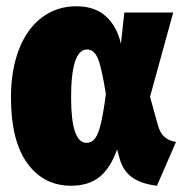

<svg xmlns="http://www.w3.org/2000/svg" viewBox="-20 -574 591 613"><path d="M366 -434 377 -534H533L459 -265L484 -175Q491 -149 505.5 -136.5Q520 -124 542 -121L481 19Q429 13 399.5 -9.5Q370 -32 360 -75L354 -97Q332 -36 297 -8.5Q262 19 207 19Q119 19 67 -53Q15 -125 15 -263Q15 -350 40.5 -416Q66 -482 113.5 -518Q161 -554 224 -554Q283 -554 318.5 -521.5Q354 -489 366 -434ZM207 -263Q207 -118 256 -118Q273 -118 283.5 -132Q294 -146 302 -179Q310 -212 318 -274Q305 -356 293 -386Q281 -416 258 -416Q207 -416 207 -263Z"/></svg>

Font: Fira Sans Condensed Black
Style: Regular
Weight: 900
Width: 3
Designer: Carrois Corporate & Edenspiekermann AG
Foundry: Carrois Corporate GbR & Edenspiekermann AG
Version: Version 4.203